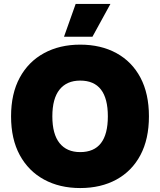

<svg xmlns="http://www.w3.org/2000/svg" viewBox="-20 -941 811 972"><path d="M363 -921H539L448 -755H304ZM386 -715Q491 -715 569.5 -672Q648 -629 691 -548Q734 -467 734 -352Q734 -237 691 -156Q648 -75 569.5 -32Q491 11 386 11Q282 11 203 -32Q124 -75 80 -156Q36 -237 36 -352Q36 -467 80 -548Q124 -629 203 -672Q282 -715 386 -715ZM386 -533Q318 -533 281.5 -487.5Q245 -442 245 -352Q245 -262 281.5 -216.5Q318 -171 386 -171Q526 -171 526 -352Q526 -533 386 -533Z"/></svg>

Font: Prodigy Sans ExtraBold
Style: Regular
Weight: 800
Designer: Wei Huang
Foundry: Wei Huang
Version: Version 1.003; ttfautohint (v1.8.3)